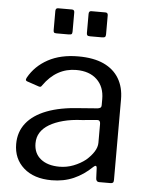

<svg xmlns="http://www.w3.org/2000/svg" viewBox="-53 -786 655 840"><g transform="rotate(5 274.0 -366.0)"><path d="M382 -64Q345 -28 301.5 -9Q258 10 205 10Q127 10 82 -30Q37 -70 37 -135Q37 -188 67.5 -226.5Q98 -265 156.5 -287.5Q215 -310 301 -315L379 -321Q386 -322 390.5 -325Q395 -328 395 -336V-363Q395 -417 362 -448.5Q329 -480 271 -480Q228 -480 192 -460Q156 -440 128 -400Q125 -395 122 -393.5Q119 -392 113 -394L60 -412Q56 -414 55 -417Q54 -420 58 -428Q87 -480 142 -510Q197 -540 275 -540Q342 -540 386.5 -519.5Q431 -499 454 -460.5Q477 -422 477 -369V-15Q477 -6 473.5 -3Q470 0 463 0H412Q406 0 402.5 -4.5Q399 -9 399 -16L397 -62Q395 -76 382 -64ZM395 -254Q395 -271 381 -270L315 -264Q269 -262 233 -252.5Q197 -243 172 -228Q147 -213 134 -192.5Q121 -172 121 -145Q121 -101 151.5 -76.5Q182 -52 234 -52Q266 -52 295.5 -63.5Q325 -75 348 -93Q370 -112 382.5 -132Q395 -152 395 -171V-254ZM240 -730V-647Q240 -638 237 -635Q234 -632 224 -632H171Q162 -632 159.5 -635Q157 -638 157 -645V-729Q157 -742 168 -742H229Q240 -742 240 -730ZM387 -730V-647Q387 -638 383.5 -635Q380 -632 370 -632H318Q309 -632 306 -635Q303 -638 303 -645V-729Q303 -742 314 -742H376Q387 -742 387 -730Z"/></g></svg>

Font: Libre Franklin
Style: Regular
Weight: 400
Designer: Pablo Impallari, Rodrigo Fuenzalida, Nhung Nguyen
Foundry: Impallari Type
Version: Version 3.000